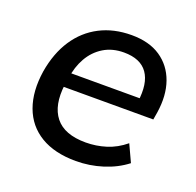

<svg xmlns="http://www.w3.org/2000/svg" viewBox="-98 -616 743 729"><g transform="rotate(20 273.0 -252.0)"><path d="M279 9Q193 9 136.5 -25Q80 -59 57 -122Q34 -185 47 -269Q60 -346 96 -400.5Q132 -455 188 -484Q244 -513 316 -513Q387 -513 433 -482Q479 -451 498.5 -396.5Q518 -342 507 -270L502 -240H123L132 -298H442L424 -283Q435 -360 406.5 -400.5Q378 -441 311 -441Q264 -441 229 -419.5Q194 -398 173 -361Q152 -324 146 -277L141 -249Q130 -163 167 -116.5Q204 -70 290 -70Q332 -70 372 -82.5Q412 -95 447 -124L479 -55Q439 -24 386.5 -7.5Q334 9 279 9Z"/></g></svg>

Font: Mulish ExtraLight SemiBold
Style: Italic
Weight: 600
Italic angle: -9°
Version: Version 3.603